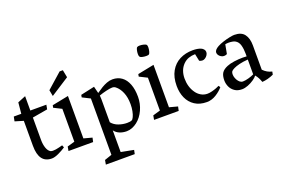

<svg xmlns="http://www.w3.org/2000/svg" viewBox="-115 -1109 2594 1742"><g transform="rotate(-20 1182.5 -238.0)"><path d="M17.1 -463.9H89.4L99.6 -570.8L176.8 -602.5V-463.9H331.5L323.7 -421.4L176.8 -396V-179.2Q176.8 -136.7 188.5 -102.3Q200.2 -67.9 222.7 -55.2Q231 -50.8 245.6 -50.8Q272.9 -50.8 304.7 -59.3Q336.4 -67.9 339.8 -68.4L349.1 -45.4Q319.3 -24.9 279.5 -6.3Q239.7 12.2 212.9 12.2Q89.4 12.2 89.4 -154.3V-396L8.3 -420.4Z M455.1 -61.5V-378.9L379.9 -416.5L384.3 -439.5L542.5 -471.2V-61.5L623 -40L614.3 0H376.5L383.8 -41ZM547.9 -706.5H579.1L593.3 -633.8L413.6 -518.1L402.3 -577.6Z M939.5 193.8 931.6 231.9H652.8L660.2 189.5L730.5 165.5V-378.4L655.3 -416.5L659.7 -439.5L793.5 -468.8L810.1 -402.8Q843.3 -425.8 866.2 -439.7Q889.2 -453.6 917.2 -464.4Q945.3 -475.1 972.7 -475.1Q1023.9 -475.1 1061 -448.2Q1098.1 -421.4 1117.9 -370.1Q1137.7 -318.8 1137.7 -247.6Q1137.7 -181.6 1110.6 -121.8Q1083.5 -62 1037.1 -25.9Q1015.1 -8.8 989 1.7Q962.9 12.2 935.5 12.2Q898.4 12.2 867.7 -0.5Q836.9 -13.2 817.9 -39.1V170.4ZM817.9 -340.8V-117.2Q843.3 -85.9 883.8 -71.8Q924.3 -57.6 964.8 -57.6Q995.6 -57.6 1010.3 -64.9Q1019.5 -69.3 1029.3 -89.8Q1039.1 -110.4 1045.2 -141.6Q1051.3 -172.9 1051.3 -207.5Q1051.3 -273.4 1031 -321.3Q1010.7 -369.1 977.5 -395Q963.9 -405.8 944.8 -405.8Q924.3 -405.8 886 -396.7Q847.7 -387.7 815.9 -376Q817.9 -360.8 817.9 -340.8Z M1335 -568.8Q1315.9 -568.8 1297.9 -573Q1279.8 -577.1 1274.4 -584.5Q1268.6 -591.8 1268.6 -611.3Q1268.6 -630.4 1273.4 -649.7Q1278.3 -668.9 1285.2 -673.3Q1292.5 -678.7 1311 -678.7Q1329.6 -678.7 1349.1 -673.6Q1368.7 -668.5 1373.5 -662.1Q1378.9 -655.3 1378.9 -637.7Q1378.9 -619.1 1373.8 -599.1Q1368.7 -579.1 1361.8 -573.7Q1356.4 -568.8 1335 -568.8ZM1281.2 -61.5V-378.9L1206.1 -416.5L1210.4 -439.5L1368.7 -471.2V-61.5L1449.2 -40L1440.4 0H1202.6L1210 -41Z M1639.2 -387.7Q1613.8 -361.3 1602.3 -328.4Q1590.8 -295.4 1590.8 -258.8Q1590.8 -176.3 1631.8 -117.7Q1649.9 -90.8 1678.2 -74Q1706.5 -57.1 1740.2 -57.1Q1759.3 -57.1 1783.7 -63.2Q1808.1 -69.3 1828.9 -77.4Q1849.6 -85.4 1857.9 -90.3L1869.1 -73.7Q1842.8 -41.5 1799.6 -14.6Q1756.3 12.2 1709 12.2Q1641.1 12.2 1594.2 -18.6Q1547.4 -49.3 1523.9 -101.6Q1500.5 -153.8 1500.5 -218.8Q1500.5 -302.7 1533.2 -360.1Q1565.9 -417.5 1621.6 -445.8Q1677.2 -474.1 1746.6 -474.1Q1793.5 -474.1 1823.7 -461.9Q1838.9 -455.6 1848.9 -443.8Q1858.9 -432.1 1858.9 -417Q1858.9 -402.8 1850.1 -388.7Q1841.3 -374.5 1827.6 -365.5Q1814 -356.4 1801.3 -356.4Q1784.2 -356.4 1770.5 -364.3L1756.3 -433.1Q1722.2 -432.6 1692.9 -422.4Q1663.6 -412.1 1639.2 -387.7Z M1997.1 -231.9Q2025.4 -244.1 2068.6 -250Q2111.8 -255.9 2149.9 -255.9Q2169.9 -255.9 2189 -254.4V-280.8Q2189 -325.7 2179 -362.5Q2168.9 -399.4 2139.6 -415.5Q2129.4 -421.4 2112.5 -424.3Q2095.7 -427.2 2077.1 -427.2Q2060.5 -427.2 2044.4 -423.8L2027.8 -335Q2014.2 -327.6 1998 -327.6Q1985.4 -327.6 1971.9 -335Q1958.5 -342.3 1949.7 -354.5Q1940.9 -366.7 1940.9 -380.4Q1940.9 -406.2 1981.9 -429.2Q2006.3 -442.4 2039.8 -453.1Q2073.2 -463.9 2103.8 -470Q2134.3 -476.1 2149.4 -476.1Q2216.8 -476.1 2246.6 -436.5Q2276.4 -397 2276.4 -329.1V-93.8Q2294.4 -75.2 2314.9 -63.2Q2335.4 -51.3 2360.8 -45.4L2355 -17.1Q2327.6 -4.4 2298.6 3.2Q2269.5 10.7 2243.7 12.2Q2235.8 -10.7 2226.3 -28.8Q2216.8 -46.9 2202.1 -64.5Q2191.4 -48.8 2165 -30.5Q2138.7 -12.2 2107.2 0Q2075.7 12.2 2049.8 12.2Q2006.8 12.2 1978.5 -7.6Q1950.2 -27.3 1937 -57.1Q1923.8 -86.9 1923.8 -117.7Q1923.8 -164.6 1940.4 -189.9Q1957 -215.3 1997.1 -231.9ZM2081.1 -51.8Q2103 -51.8 2135.5 -60.8Q2168 -69.8 2189 -80.6V-223.6Q2140.6 -220.2 2105.5 -211.4Q2070.3 -202.6 2050.3 -192.6Q2030.3 -182.6 2022.9 -174.3Q2013.7 -165 2013.7 -142.1Q2013.7 -125.5 2020.8 -106.9Q2027.8 -88.4 2039.6 -74Q2051.3 -59.6 2064.5 -54.7Q2070.8 -51.8 2081.1 -51.8Z"/></g></svg>

Font: Vesper Libre
Style: Regular
Weight: 400
Designer: Robert Keller & Kimya Gandhi
Foundry: Mota Italic
Version: Version 1.058